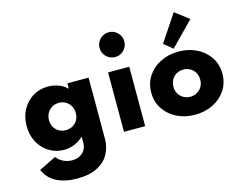

<svg xmlns="http://www.w3.org/2000/svg" viewBox="-141 -1089 2048 1598"><g transform="rotate(-15 883.5 -290.0)"><path d="M338.5 275Q232.5 275 160.8 237.2Q89 199.5 57.5 126L205.5 53.5Q225 82.5 261.2 100Q297.5 117.5 337.5 117.5Q375.5 117.5 403.8 102Q432 86.5 447.5 60Q463 33.5 463 0V-53Q428.5 -20 385.2 -2Q342 16 294.5 16Q225.5 16 168.5 -18.5Q111.5 -53 77.2 -114.5Q43 -176 43 -256Q43 -333.5 76.2 -395Q109.5 -456.5 167.2 -492.2Q225 -528 299 -528Q347.5 -528 390.2 -511.5Q433 -495 463 -465V-512H645.5V14Q645.5 86 613.2 145.2Q581 204.5 513 239.8Q445 275 338.5 275ZM350.5 -138.5Q384.5 -138.5 410.8 -153.8Q437 -169 452 -195.5Q467 -222 467 -255Q467 -289.5 451.8 -316Q436.5 -342.5 410.5 -358Q384.5 -373.5 351.5 -373.5Q318 -373.5 292 -358Q266 -342.5 250.8 -315.8Q235.5 -289 235.5 -254.5Q235.5 -221.5 250.2 -195.2Q265 -169 291 -153.8Q317 -138.5 350.5 -138.5Z M813.5 0V-512H996V0ZM904.5 -620Q875.5 -620 851 -634.5Q826.5 -649 812.2 -673.2Q798 -697.5 798 -727Q798 -756 812.2 -780.2Q826.5 -804.5 851 -819Q875.5 -833.5 904.5 -833.5Q934 -833.5 958 -819Q982 -804.5 996.5 -780.5Q1011 -756.5 1011 -727Q1011 -697.5 996.5 -673.2Q982 -649 958 -634.5Q934 -620 904.5 -620Z M1423.5 16Q1337 16 1267.5 -18.8Q1198 -53.5 1157.5 -114.8Q1117 -176 1117 -256Q1117 -336 1157.5 -397.2Q1198 -458.5 1267.5 -493.2Q1337 -528 1423.5 -528Q1510 -528 1579.5 -493.2Q1649 -458.5 1689.5 -397.2Q1730 -336 1730 -256Q1730 -176 1689.5 -114.8Q1649 -53.5 1579.5 -18.8Q1510 16 1423.5 16ZM1423.5 -139Q1455.5 -139 1481.8 -154Q1508 -169 1523.5 -195.2Q1539 -221.5 1539 -256Q1539 -290.5 1523.5 -317Q1508 -343.5 1481.8 -358.2Q1455.5 -373 1423.5 -373Q1391.5 -373 1365.2 -358.2Q1339 -343.5 1323.5 -317Q1308 -290.5 1308 -256Q1308 -221.5 1323.5 -195.2Q1339 -169 1365.2 -154Q1391.5 -139 1423.5 -139ZM1392 -561.5 1317 -623.5 1471 -855 1590.5 -764Z"/></g></svg>

Font: Spartan Thin ExtraBold
Style: Regular
Weight: 800
Version: Version 1.004